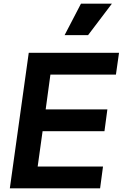

<svg xmlns="http://www.w3.org/2000/svg" viewBox="-20 -1035 674 1055"><path d="M34 0H530L546 -120H187L214 -314H554L570 -434H231L257 -625H617L634 -745H138ZM335 -842H464L595 -1015H425Z"/></svg>

Font: Mluvka Bold
Style: Italic
Weight: 700
Italic angle: -8°
Designer: Modified by Jiří Krblich, Original typeface by Gumpita Rahayu
Foundry: Gumpita Rahayu & Jiří Krblich
Version: Version 2.000;Glyphs 3.1.1 (3134)